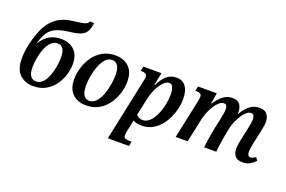

<svg xmlns="http://www.w3.org/2000/svg" viewBox="-121 -1201 2788 1869"><g transform="rotate(20 1273.0 -266.0)"><path d="M232 10Q146 10 91.5 -42Q37 -94 37 -207Q37 -281 56 -363Q81 -471 120.5 -546.5Q160 -622 223.5 -665Q287 -708 382 -719Q437 -725 469.5 -731Q502 -737 517 -746Q532 -755 536 -770H582Q574 -712 555.5 -680Q537 -648 497 -632Q457 -616 384 -608Q299 -598 248.5 -574.5Q198 -551 170 -508Q142 -465 124 -398H128Q162 -454 213 -485Q264 -516 333 -516Q417 -516 470 -468Q523 -420 523 -323Q523 -269 505.5 -211Q488 -153 452 -103Q416 -53 361.5 -21.5Q307 10 232 10ZM243 -43Q282 -43 310.5 -73Q339 -103 357 -149.5Q375 -196 384 -247.5Q393 -299 393 -342Q393 -408 372.5 -435.5Q352 -463 316 -463Q277 -463 248 -433Q219 -403 200.5 -356Q182 -309 173 -257.5Q164 -206 164 -163Q164 -99 185 -71Q206 -43 243 -43Z M778 10Q693 10 639 -40.5Q585 -91 585 -193Q585 -250 603.5 -311.5Q622 -373 659 -426.5Q696 -480 753 -513Q810 -546 887 -546Q972 -546 1026 -495.5Q1080 -445 1080 -343Q1080 -286 1061.5 -224.5Q1043 -163 1006 -109.5Q969 -56 912 -23Q855 10 778 10ZM794 -43Q834 -43 863.5 -75Q893 -107 912 -156.5Q931 -206 940.5 -261Q950 -316 950 -361Q950 -433 929 -463Q908 -493 871 -493Q831 -493 802 -461Q773 -429 753.5 -379.5Q734 -330 724.5 -275Q715 -220 715 -174Q715 -103 736 -73Q757 -43 794 -43Z M1090 238 1225 -401Q1232 -433 1232 -448Q1232 -472 1217 -480Q1202 -488 1178 -488H1166L1177 -536H1364L1338 -406H1344Q1373 -468 1414.5 -507Q1456 -546 1519 -546Q1582 -546 1615.5 -499.5Q1649 -453 1649 -371Q1649 -324 1637 -271.5Q1625 -219 1601.5 -169Q1578 -119 1542.5 -78.5Q1507 -38 1460.5 -14Q1414 10 1356 10Q1301 10 1266 -10Q1263 10 1257 36L1244 97Q1241 109 1238.5 124.5Q1236 140 1236 150Q1236 175 1251 182.5Q1266 190 1292 190H1319L1310 238ZM1346 -44Q1387 -44 1419.5 -76Q1452 -108 1474.5 -158.5Q1497 -209 1508.5 -265Q1520 -321 1520 -370Q1520 -417 1508 -445Q1496 -473 1468 -473Q1445 -473 1421.5 -453Q1398 -433 1377.5 -400.5Q1357 -368 1341.5 -330.5Q1326 -293 1319 -257L1280 -75Q1290 -62 1307.5 -53Q1325 -44 1346 -44Z M2402 10Q2345 10 2322 -20Q2299 -50 2299 -92Q2299 -111 2301.5 -133.5Q2304 -156 2310 -184L2335 -297Q2341 -328 2347.5 -362Q2354 -396 2354 -416Q2354 -435 2347 -452.5Q2340 -470 2316 -470Q2293 -470 2270 -450Q2247 -430 2227 -398.5Q2207 -367 2192 -331.5Q2177 -296 2169 -266L2156 -202Q2151 -179 2145 -140Q2139 -101 2133.5 -62.5Q2128 -24 2127 0H2001Q2003 -24 2008.5 -63.5Q2014 -103 2021.5 -145Q2029 -187 2036 -220L2053 -297Q2060 -329 2066 -363.5Q2072 -398 2072 -416Q2072 -434 2066 -451.5Q2060 -469 2037 -469Q2012 -469 1987.5 -447.5Q1963 -426 1942 -392Q1921 -358 1905.5 -319.5Q1890 -281 1883 -248L1830 0H1706L1791 -399Q1798 -433 1798 -449Q1798 -471 1783 -479.5Q1768 -488 1744 -488H1732L1743 -536H1937L1919 -426H1925Q1963 -485 2004.5 -515.5Q2046 -546 2098 -546Q2153 -546 2175 -515Q2197 -484 2198 -441Q2198 -436 2197.5 -431Q2197 -426 2196 -421H2202Q2239 -483 2281 -514.5Q2323 -546 2378 -546Q2435 -546 2458.5 -513Q2482 -480 2482 -436Q2482 -415 2476 -383Q2470 -351 2464 -320L2437 -198Q2432 -171 2428.5 -148.5Q2425 -126 2425 -108Q2425 -87 2432.5 -74.5Q2440 -62 2457 -62Q2470 -62 2482 -67.5Q2494 -73 2510 -84L2531 -53Q2508 -27 2477 -8.5Q2446 10 2402 10Z"/></g></svg>

Font: Noto Serif SemiCondensed SemiBold
Style: Italic
Weight: 600
Width: 4
Italic angle: -12°
Designer: Monotype Design Team
Foundry: Monotype Imaging Inc.
Version: Version 2.014; ttfautohint (v1.8.4.7-5d5b)